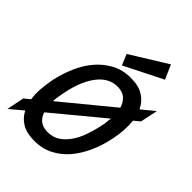

<svg xmlns="http://www.w3.org/2000/svg" viewBox="-313 -990 1121 1121"><g transform="rotate(45 248.0 -429.0)"><path d="M2.9 -318.8Q17.1 -382.8 43 -442.4Q68.8 -502 107.9 -547.4Q147 -592.8 199 -620.4Q251 -647.9 316.9 -647.9Q381.8 -647.9 421.9 -622.6Q461.9 -597.2 481.9 -553.2L561 -618.2L538.1 -509.8L502 -480Q509.8 -405.8 491.2 -318.8Q478 -254.9 451.9 -195.6Q425.8 -136.2 387.5 -90.1Q349.1 -43.9 296.6 -16.4Q244.1 11.2 176.8 11.2Q113.8 11.2 74.5 -12.5Q35.2 -36.1 15.1 -77.1L-64.9 -9.8L-43 -118.2L-6.8 -147.9Q-13.2 -186 -9.5 -229.5Q-5.9 -272.9 2.9 -318.8ZM104 -318.8Q99.1 -295.9 95.5 -273.9Q91.8 -252 90.8 -230L396 -481Q386.2 -515.1 363 -536.1Q339.8 -557.1 297.9 -557.1Q228 -557.1 178 -494.1Q127.9 -431.2 104 -318.8ZM196.8 -80.1Q240.2 -80.1 271.7 -101.1Q303.2 -122.1 326.7 -156Q350.1 -189.9 365.5 -232.9Q380.9 -275.9 390.1 -318.8Q395 -338.9 397.5 -357.9Q399.9 -377 401.9 -397L101.1 -147.9Q110.8 -117.2 133.3 -98.6Q155.8 -80.1 196.8 -80.1ZM464.8 -781.2 228 -662.1 200.2 -729 426.3 -869.1Z"/></g></svg>

Font: Anonymous Pro
Style: Bold Italic
Weight: 700
Italic angle: -12°
Monospace: yes
Designer: Mark Simonson
Version: Version 1.003